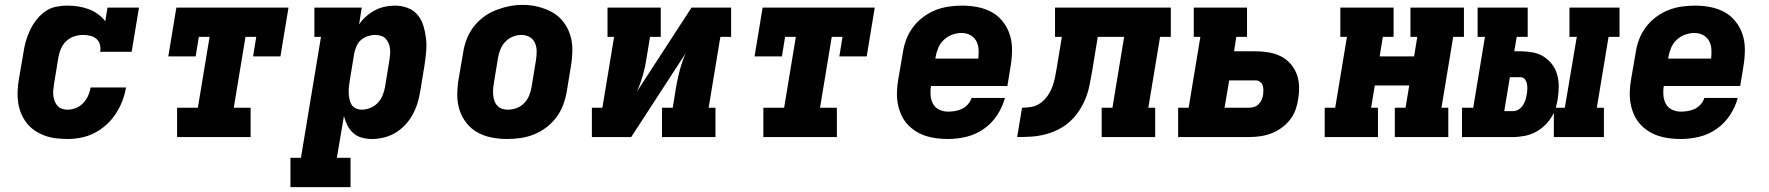

<svg xmlns="http://www.w3.org/2000/svg" viewBox="-20 -561 7240 786"><path d="M256 8Q232 8 208 5Q184 2 162.5 -6Q141 -14 122.5 -26.5Q104 -39 90 -56.5Q76 -74 67 -95.5Q58 -117 54.5 -140Q51 -163 52 -187Q53 -211 57 -235L76 -345Q79 -368 85.5 -391Q92 -414 102.5 -436.5Q113 -459 128.5 -479Q144 -499 164 -513.5Q184 -528 208 -533Q232 -538 255 -538Q278 -538 300.5 -534.5Q323 -531 343 -523.5Q363 -516 380.5 -503.5Q398 -491 411 -474L420 -530H549L519 -349H390Q393 -364 389 -378.5Q385 -393 374.5 -402Q364 -411 349.5 -414.5Q335 -418 320 -418Q302 -418 283.5 -412Q265 -406 251 -392.5Q237 -379 229.5 -361.5Q222 -344 219 -326L201 -216Q199 -204 198 -192Q197 -180 198.5 -168.5Q200 -157 204 -146.5Q208 -136 215 -128Q222 -120 233 -116Q244 -112 256 -112Q273 -112 290 -118.5Q307 -125 320 -138.5Q333 -152 340.5 -168.5Q348 -185 351 -203H496Q491 -174 480.5 -147Q470 -120 454 -95.5Q438 -71 415.5 -50.5Q393 -30 366.5 -16.5Q340 -3 312 2.5Q284 8 256 8Z M705 0V-120H790L838 -410H794L781 -330H669L702 -530H1161L1128 -330H1016L1029 -410H985L937 -120H1006V0Z M1169 205V85H1212L1294 -410H1267V-530H1461L1450 -461Q1462 -479 1479 -494Q1496 -509 1515 -519Q1534 -529 1555 -533.5Q1576 -538 1597 -538Q1624 -538 1649 -528.5Q1674 -519 1690 -499.5Q1706 -480 1713.5 -455Q1721 -430 1724 -403.5Q1727 -377 1724.5 -349.5Q1722 -322 1718 -295L1700 -185Q1696 -161 1688.5 -137Q1681 -113 1668.5 -90.5Q1656 -68 1638 -49Q1620 -30 1598 -17Q1576 -4 1551.5 2Q1527 8 1503 8Q1481 8 1461 2.5Q1441 -3 1426 -16.5Q1411 -30 1402 -48Q1393 -66 1388 -86L1359 85H1415V205ZM1461 -112Q1478 -112 1495.5 -119Q1513 -126 1526 -139.5Q1539 -153 1546 -170Q1553 -187 1556 -204L1574 -314Q1576 -326 1577 -338.5Q1578 -351 1576.5 -362.5Q1575 -374 1570.5 -384.5Q1566 -395 1558.5 -403Q1551 -411 1539.5 -414.5Q1528 -418 1516 -418Q1501 -418 1485.5 -413Q1470 -408 1458 -397.5Q1446 -387 1439.5 -372Q1433 -357 1430 -342L1412 -232Q1410 -219 1408.5 -206Q1407 -193 1407.5 -180.5Q1408 -168 1410.5 -155.5Q1413 -143 1419 -133Q1425 -123 1436.5 -117.5Q1448 -112 1461 -112Z M2056 8Q2024 8 1993 2Q1962 -4 1935.5 -18.5Q1909 -33 1890 -57Q1871 -81 1861.5 -110Q1852 -139 1852 -171Q1852 -203 1857 -235L1876 -345Q1880 -373 1890 -399.5Q1900 -426 1917.5 -449.5Q1935 -473 1959 -491Q1983 -509 2010 -519.5Q2037 -530 2064.5 -535.5Q2092 -541 2120 -541Q2152 -541 2182.5 -533.5Q2213 -526 2239.5 -511.5Q2266 -497 2285 -473Q2304 -449 2313.5 -420Q2323 -391 2323 -359Q2323 -327 2318 -295L2300 -185Q2295 -157 2285 -130.5Q2275 -104 2257.5 -80.5Q2240 -57 2216 -39Q2192 -21 2165.5 -10.5Q2139 0 2111 4Q2083 8 2056 8ZM2059 -112Q2077 -112 2094.5 -118.5Q2112 -125 2125.5 -138.5Q2139 -152 2146 -169.5Q2153 -187 2156 -204L2174 -314Q2177 -333 2177 -351Q2177 -369 2170 -385Q2163 -401 2148 -409.5Q2133 -418 2114 -418Q2097 -418 2079.5 -411Q2062 -404 2049 -390.5Q2036 -377 2029 -360Q2022 -343 2019 -326L2001 -216Q1999 -204 1998.5 -191.5Q1998 -179 1999.5 -167.5Q2001 -156 2005 -145.5Q2009 -135 2017 -127Q2025 -119 2036 -115.5Q2047 -112 2059 -112Z M2403 0V-120H2446L2494 -410H2467V-530H2685V-410H2641L2626 -318Q2621 -285 2611.5 -252Q2602 -219 2588 -187L2811 -530H2973V-410H2929L2881 -120H2909V0H2690V-120H2734L2749 -212Q2755 -245 2764 -278Q2773 -311 2787 -343L2564 0Z M3105 0V-120H3190L3238 -410H3194L3181 -330H3069L3102 -530H3561L3528 -330H3416L3429 -410H3385L3337 -120H3406V0Z M3861 8Q3837 8 3813 5Q3789 2 3767 -5.5Q3745 -13 3725.5 -26Q3706 -39 3691.5 -56Q3677 -73 3668 -94.5Q3659 -116 3655 -139Q3651 -162 3652 -186.5Q3653 -211 3657 -235L3676 -345Q3680 -373 3690 -399.5Q3700 -426 3717.5 -449.5Q3735 -473 3759 -491Q3783 -509 3809.5 -519.5Q3836 -530 3864 -534Q3892 -538 3919 -538Q3951 -538 3982 -532Q4013 -526 4039.5 -511.5Q4066 -497 4085 -473Q4104 -449 4113.5 -420Q4123 -391 4123 -359Q4123 -327 4118 -295L4104 -209H3791Q3788 -190 3789.5 -171Q3791 -152 3799.5 -136Q3808 -120 3825 -112Q3842 -104 3861 -104Q3875 -104 3890 -106.5Q3905 -109 3918.5 -115.5Q3932 -122 3942.5 -134Q3953 -146 3957 -160H4094Q4084 -123 4062 -89.5Q4040 -56 4007 -33Q3974 -10 3936 -1Q3898 8 3861 8ZM3809 -321H3985Q3987 -340 3986 -359Q3985 -378 3976.5 -393.5Q3968 -409 3952 -417.5Q3936 -426 3916 -426Q3897 -426 3878 -419Q3859 -412 3844 -398Q3829 -384 3821 -365Q3813 -346 3810 -327Z M4144 0 4164 -120Q4183 -120 4203 -123.5Q4223 -127 4240 -139.5Q4257 -152 4269 -169.5Q4281 -187 4288 -206Q4295 -225 4299 -244.5Q4303 -264 4306 -283L4327 -410H4299V-530H4773V-410H4729L4681 -120H4709V0H4490V-120H4534L4582 -410H4474L4450 -264Q4445 -236 4439.5 -209Q4434 -182 4423 -155.5Q4412 -129 4395.5 -104.5Q4379 -80 4356.5 -60.5Q4334 -41 4307.5 -28.5Q4281 -16 4253.5 -9.5Q4226 -3 4198.5 -1.5Q4171 0 4144 0Z M4803 0V-120H4846L4894 -410H4867V-530H5085V-410H5041L5032 -351H5120Q5147 -351 5173.5 -346.5Q5200 -342 5222.5 -331Q5245 -320 5262 -301Q5279 -282 5288 -258.5Q5297 -235 5298 -208Q5299 -181 5294 -154Q5291 -132 5283 -110Q5275 -88 5259.5 -69Q5244 -50 5224 -36Q5204 -22 5182 -14Q5160 -6 5137.5 -3Q5115 0 5092 0ZM4993 -120H5092Q5103 -120 5113.5 -123Q5124 -126 5132 -134Q5140 -142 5144.5 -152Q5149 -162 5151 -173Q5152 -182 5152 -192.5Q5152 -203 5149 -211.5Q5146 -220 5138 -226Q5130 -232 5120 -232H5012Z M5403 0V-120H5446L5494 -410H5467V-530H5685V-410H5641L5628 -330H5769L5782 -410H5754V-530H5973V-410H5929L5881 -120H5909V0H5690V-120H5734L5749 -211H5608L5593 -120H5621V0Z M5965 0V-120H6011L6059 -410H6029V-530H6234V-410H6189L6179 -351H6205Q6230 -351 6254.5 -346.5Q6279 -342 6299 -329.5Q6319 -317 6333.5 -298Q6348 -279 6354.5 -256Q6361 -233 6361 -207.5Q6361 -182 6357 -158Q6356 -148 6353.5 -138.5Q6351 -129 6349 -120H6386L6435 -410H6405V-530H6610V-410H6565L6517 -120H6546V0H6341V-99Q6330 -76 6312 -56Q6294 -36 6271 -23Q6248 -10 6223 -5Q6198 0 6174 0ZM6174 -106Q6186 -106 6196.5 -112.5Q6207 -119 6214 -129.5Q6221 -140 6224.5 -151Q6228 -162 6230 -174Q6232 -185 6232.5 -196Q6233 -207 6231 -217.5Q6229 -228 6222.5 -236.5Q6216 -245 6205 -245H6161L6138 -106Z M6861 8Q6837 8 6813 5Q6789 2 6767 -5.5Q6745 -13 6725.5 -26Q6706 -39 6691.5 -56Q6677 -73 6668 -94.5Q6659 -116 6655 -139Q6651 -162 6652 -186.5Q6653 -211 6657 -235L6676 -345Q6680 -373 6690 -399.5Q6700 -426 6717.5 -449.5Q6735 -473 6759 -491Q6783 -509 6809.5 -519.5Q6836 -530 6864 -534Q6892 -538 6919 -538Q6951 -538 6982 -532Q7013 -526 7039.5 -511.5Q7066 -497 7085 -473Q7104 -449 7113.5 -420Q7123 -391 7123 -359Q7123 -327 7118 -295L7104 -209H6791Q6788 -190 6789.5 -171Q6791 -152 6799.5 -136Q6808 -120 6825 -112Q6842 -104 6861 -104Q6875 -104 6890 -106.5Q6905 -109 6918.5 -115.5Q6932 -122 6942.5 -134Q6953 -146 6957 -160H7094Q7084 -123 7062 -89.5Q7040 -56 7007 -33Q6974 -10 6936 -1Q6898 8 6861 8ZM6809 -321H6985Q6987 -340 6986 -359Q6985 -378 6976.5 -393.5Q6968 -409 6952 -417.5Q6936 -426 6916 -426Q6897 -426 6878 -419Q6859 -412 6844 -398Q6829 -384 6821 -365Q6813 -346 6810 -327Z"/></svg>

Font: Iosevka Slab HvExObl
Style: Regular
Weight: 900
Width: 7
Italic angle: -9°
Monospace: yes
Designer: Belleve Invis
Foundry: Belleve Invis
Version: Version 11.1.1; ttfautohint (v1.8.3)